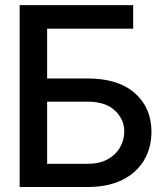

<svg xmlns="http://www.w3.org/2000/svg" viewBox="-20 -748 651 768"><path d="M58.6 0V-727.5H512.7V-633.3H168.5V-434.1H331.1Q452.1 -434.1 518.8 -376Q585.4 -317.9 585.9 -220.7Q585.4 -155.3 555.4 -105.7Q525.4 -56.2 468.5 -28.1Q411.6 0 331.1 0ZM168.5 -92.8H331.1Q377.9 -92.8 410.6 -110.8Q443.4 -128.9 460.2 -158.7Q477.1 -188.5 477.1 -221.7Q477.1 -271 439.2 -306.2Q401.4 -341.3 331.1 -341.3H168.5Z"/></svg>

Font: Inter Tight Medium
Style: Regular
Weight: 500
Designer: Rasmus Andersson
Foundry: rsms
Version: Version 3.004; ttfautohint (v1.8.4.7-5d5b)